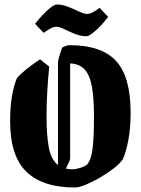

<svg xmlns="http://www.w3.org/2000/svg" viewBox="-20 -823 626 854"><path d="M199 -527Q194 -479 190.5 -420Q187 -361 187 -306Q187 -222 197 -167.5Q207 -113 238 -89V-545Q238 -554 243.5 -572.5Q249 -591 257 -612Q265 -616 274 -619Q283 -622 290 -622Q432 -622 496.5 -551.5Q561 -481 561 -322Q561 -254 551 -200.5Q541 -147 526 -114Q511 -93 482.5 -71.5Q454 -50 421 -31Q388 -12 359 -0.5Q330 11 314 11Q170 11 97.5 -59Q25 -129 25 -285Q25 -345 33 -393.5Q41 -442 55 -475Q70 -493 98 -515.5Q126 -538 158 -559ZM292 -119Q292 -113 286.5 -101Q281 -89 273 -73Q287 -70 304 -70Q316 -70 337.5 -76.5Q359 -83 368 -92Q386 -113 392 -163.5Q398 -214 398 -303Q398 -388 388.5 -439Q379 -490 356 -514.5Q333 -539 292 -541ZM364 -662Q338 -662 312.5 -672.5Q287 -683 265.5 -693.5Q244 -704 231 -704Q218 -704 203 -695.5Q188 -687 174 -677L136 -717Q142 -725 154 -739Q166 -753 181 -768Q196 -783 210 -793Q224 -803 233 -803Q257 -803 283.5 -792.5Q310 -782 332 -771.5Q354 -761 367 -761Q380 -761 394 -769Q408 -777 423 -788L461 -748Q455 -740 443 -725.5Q431 -711 416 -696.5Q401 -682 387 -672Q373 -662 364 -662Z"/></svg>

Font: Grenze Gotisch ExtraBold
Style: Regular
Weight: 800
Designer: Renata Polastri
Foundry: Omnibus-Type
Version: Version 1.001